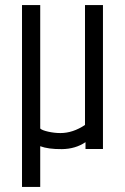

<svg xmlns="http://www.w3.org/2000/svg" viewBox="-20 -589 496 759"><path d="M219 -63Q268 -63 316 -95V-569H387V0H318V-27Q278 0 224.5 0.5Q171 1 139 -11V150H67V-569H139V-81Q146 -74 170.5 -68.5Q195 -63 219 -63Z"/></svg>

Font: Khand
Style: Regular
Weight: 400
Designer: Devanagari: Sanchit Sawaria, Jyotish Sonowal; Latin: Satya Rajpurohit
Foundry: Indian Type Foundry
Version: Version 1.100;PS 1.0;hotconv 1.0.78;makeotf.lib2.5.61930; tt